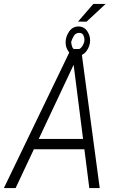

<svg xmlns="http://www.w3.org/2000/svg" viewBox="-51 -962 603 982"><path d="M341.8 -665 28.8 0H-31.2L312 -711.4H353.5ZM405.8 0 320.8 -668.5 325.7 -710.9H363.8L459 0ZM417.5 -251.5 408.2 -198.7H95.7L105.5 -251.5ZM348.1 -851.6 426.3 -941.9H489.3L391.6 -851.1ZM284.7 -746.6Q284.7 -774.4 302.2 -800.3Q319.8 -826.2 350.1 -826.7Q378.9 -826.7 395 -802.7Q411.1 -778.8 409.7 -752.9Q409.2 -725.6 391.6 -701.2Q374 -676.8 344.2 -676.3Q315.9 -675.3 299.8 -698Q283.7 -720.7 284.7 -746.6ZM313 -748Q313.5 -735.4 318.4 -721.7Q323.2 -708 339.8 -708Q356.9 -708 367.7 -722.9Q378.4 -737.8 380.4 -752Q382.3 -764.6 376.5 -779.3Q370.6 -793.9 354.5 -793.9Q335.9 -793.9 326.7 -778.3Q317.4 -762.7 313 -748Z"/></svg>

Font: Roboto Condensed Light
Style: Italic
Weight: 300
Italic angle: -12°
Designer: Christian Robertson
Foundry: Google
Version: Version 3.0; 2020